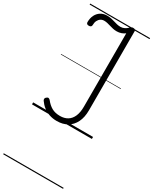

<svg xmlns="http://www.w3.org/2000/svg" viewBox="-366 -1090 1331 1666"><g transform="rotate(30 300.0 -257.0)"><path d="M257 18Q216 18 181 6Q146 -6 119 -27.5Q92 -49 72 -78Q66 -88 67.5 -97Q69 -106 79 -113Q90 -122 98.5 -119.5Q107 -117 114 -109Q143 -72 177 -53Q211 -34 260 -34Q303 -34 334.5 -53Q366 -72 383 -111Q400 -150 400 -208V-943Q385 -931 364 -923.5Q343 -916 319 -916Q298 -916 280.5 -920Q263 -924 246.5 -929Q230 -934 213.5 -938Q197 -942 181 -942Q161 -942 145.5 -932Q130 -922 121 -903.5Q112 -885 112 -859Q112 -850 106 -843.5Q100 -837 85 -837Q72 -837 66 -843Q60 -849 60 -859Q60 -899 75 -929Q90 -959 117 -976Q144 -993 180 -993Q203 -993 222 -989Q241 -985 258.5 -979.5Q276 -974 293 -970Q310 -966 328 -966Q349 -966 368 -976Q387 -986 398 -998Q407 -1007 413.5 -1010.5Q420 -1014 429 -1014Q441 -1014 447.5 -1009.5Q454 -1005 454 -995V-203Q454 -132 429.5 -82.5Q405 -33 361 -7.5Q317 18 257 18ZM0 490H600V500H0ZM0 -20H600V0H0ZM0 -505H600V-500H0ZM0 -1010H600V-1000H0Z"/></g></svg>

Font: Playwrite ES Deco Guides
Style: Regular
Weight: 400
Designer: Veronika Burian, José Scaglione
Foundry: TypeTogether
Version: Version 1.003